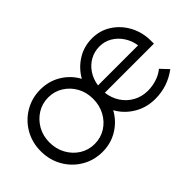

<svg xmlns="http://www.w3.org/2000/svg" viewBox="-66 -818 1134 1134"><g transform="rotate(-45 501.5 -250.5)"><path d="M296 10Q225 10 166.5 -24.5Q108 -59 74 -118.5Q40 -178 40 -251Q40 -324 74 -383Q108 -442 166.5 -476.5Q225 -511 296 -511Q367 -511 424.5 -476Q482 -441 514 -382Q546 -439 601.5 -474Q657 -509 726 -509Q792 -509 845.5 -474.5Q899 -440 930.5 -381.5Q962 -323 962 -251V-228H552Q558 -179 583.5 -140Q609 -101 650 -78.5Q691 -56 740 -56Q779 -56 815.5 -68Q852 -80 878 -102L924 -53Q882 -22 836 -6.5Q790 9 737 9Q664 9 605 -26.5Q546 -62 514 -120Q482 -61 424.5 -25.5Q367 10 296 10ZM296 -56Q347 -56 388.5 -82Q430 -108 454 -152.5Q478 -197 478 -251Q478 -306 454 -349.5Q430 -393 388.5 -419Q347 -445 296 -445Q245 -445 203.5 -419Q162 -393 137.5 -349.5Q113 -306 113 -251Q113 -197 137.5 -152.5Q162 -108 203.5 -82Q245 -56 296 -56ZM554 -287H889Q882 -332 858.5 -367.5Q835 -403 800 -423.5Q765 -444 723 -444Q680 -444 644 -424Q608 -404 584.5 -368.5Q561 -333 554 -287Z"/></g></svg>

Font: Red Hat Display VF
Style: Regular
Weight: 300
Designer: Pentagram, MCKL
Foundry: Pentagram, MCKL
Version: Version 1.023